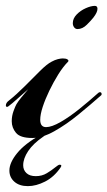

<svg xmlns="http://www.w3.org/2000/svg" viewBox="-40 -469 366 654"><path d="M70 1Q29 1 14.5 -16.5Q0 -34 0 -56Q0 -74 6 -90.5Q12 -107 16 -114Q22 -124 32.5 -137Q43 -150 56 -165Q36 -148 18.5 -132Q1 -116 -10 -108Q-13 -105 -16 -105Q-20 -105 -20 -110Q-20 -119 -9 -127Q16 -147 43.5 -174.5Q71 -202 95.5 -226.5Q120 -251 136 -259Q147 -265 157 -267.5Q167 -270 174 -270Q185 -270 190 -266.5Q195 -263 192 -259Q175 -242 158.5 -215.5Q142 -189 128 -160Q114 -131 105.5 -105Q97 -79 97 -61Q97 -36 117 -36Q136 -36 166.5 -53.5Q197 -71 230.5 -98Q264 -125 293 -151Q297 -155 300 -155Q305 -155 306 -150.5Q307 -146 304 -144Q269 -113 227.5 -79Q186 -45 145 -22Q104 1 70 1ZM224 -370Q217 -370 212.5 -376Q208 -382 208 -390Q208 -406 221 -419.5Q234 -433 252 -441Q270 -449 283 -449Q292 -449 292 -439Q292 -427 278 -409Q271 -400 256 -385Q241 -370 224 -370ZM55 165Q26 165 9 150Q-8 135 -8 112Q-8 85 18.5 52.5Q45 20 99 -10Q102 -12 108 -12Q113 -12 114 -10Q115 -8 108 -4Q73 20 56 45.5Q39 71 39 94Q39 110 50 120.5Q61 131 82 131Q103 131 119.5 121Q136 111 147.5 101.5Q159 92 163 92Q173 92 166 102Q144 134 113.5 149.5Q83 165 55 165Z"/></svg>

Font: Arizonia
Style: Regular
Weight: 400
Designer: Robert E. Leuschke
Foundry: Robert E. Leuschke
Version: Version 1.010; ttfautohint (v1.8.4.7-5d5b)